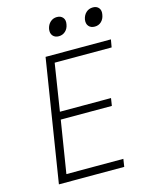

<svg xmlns="http://www.w3.org/2000/svg" viewBox="-135 -1021 871 1107"><g transform="rotate(-15 300.0 -467.5)"><path d="M76 0 192 -730H582L574 -684H234L190 -403H495L488 -358H183L133 -46H473L466 0ZM512 -825Q488 -825 475.5 -840Q463 -855 467 -880Q472 -905 488.5 -920Q505 -935 529 -935Q552 -935 564 -920Q576 -905 571 -880Q567 -855 551 -840Q535 -825 512 -825ZM297 -825Q274 -825 261.5 -840Q249 -855 253 -880Q258 -905 274.5 -920Q291 -935 314 -935Q337 -935 349.5 -920Q362 -905 357 -880Q353 -855 336.5 -840Q320 -825 297 -825Z"/></g></svg>

Font: JetBrains Mono NL Thin
Style: Italic
Weight: 100
Italic angle: -9°
Monospace: yes
Designer: Philipp Nurullin, Konstantin Bulenkov
Foundry: JetBrains
Version: Version 2.305; ttfautohint (v1.8.4.7-5d5b)